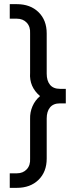

<svg xmlns="http://www.w3.org/2000/svg" viewBox="-20 -765 357 925"><path d="M27 70H61Q91 70 109 50.5Q127 31 125 -1V-192Q124 -224 136.5 -253Q149 -282 173 -302Q120 -347 125 -414V-604Q127 -636 109 -655.5Q91 -675 61 -675H27V-745H61Q126 -745 165.5 -706.5Q205 -668 205 -604V-410Q205 -376 221 -356.5Q237 -337 269 -337H297V-267H269Q237 -267 221 -247.5Q205 -228 205 -194V-1Q205 63 165.5 101.5Q126 140 61 140H27Z"/></svg>

Font: Evergrow Sans 
Style: Regular
Weight: 400
Foundry: 10Web
Version: Version 1.000